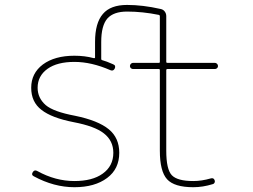

<svg xmlns="http://www.w3.org/2000/svg" viewBox="-20 -783 1040 790"><path d="M775.4 -12.7Q697.3 -12.7 667.5 -45.4Q637.7 -78.1 637.7 -163.1V-494.1Q637.7 -499 633.8 -499H527.3Q522.5 -499 518.6 -502.4Q514.6 -505.9 514.6 -511.2Q514.6 -516.6 518.6 -520.5Q522.5 -524.4 527.3 -524.4H633.8Q637.7 -524.4 637.7 -528.3V-716.8Q637.7 -720.7 633.8 -721.7Q566.4 -735.4 502.9 -735.4Q447.3 -735.4 421.9 -707Q396.5 -677.7 396.5 -610.4V-541Q396.5 -536.1 401.4 -535.2Q417 -531.2 445.3 -518.6Q458 -513.7 452.1 -501Q446.3 -489.3 434.6 -494.1Q356.4 -528.3 286.1 -528.3Q215.8 -528.3 175.8 -500Q134.8 -470.7 134.8 -421.9Q134.8 -379.9 168 -350.6Q200.2 -323.2 289.1 -306.6Q383.8 -287.1 427.7 -251Q470.7 -215.8 470.7 -154.3Q470.7 -87.9 420.9 -50.8Q370.1 -12.7 286.1 -12.7Q202.1 -12.7 119.1 -57.6Q107.4 -63.5 115.2 -75.2Q122.1 -85.9 133.8 -79.1Q208 -38.1 286.1 -38.1Q360.4 -38.1 402.3 -68.4Q446.3 -99.6 446.3 -154.3Q446.3 -204.1 407.2 -234.4Q370.1 -263.7 283.2 -280.3Q192.4 -297.9 150.4 -331.1Q108.4 -363.3 108.4 -421.9Q108.4 -481.4 156.2 -517.6Q205.1 -553.7 286.1 -553.7Q329.1 -553.7 365.2 -543.9H367.2Q371.1 -543 371.1 -546.9V-610.4Q371.1 -688.5 403.3 -725.6Q434.6 -762.7 502.9 -762.7Q567.4 -762.7 640.6 -746.1Q651.4 -744.1 657.7 -735.8Q664.1 -727.5 664.1 -716.8V-528.3Q664.1 -524.4 668.9 -524.4H864.3Q869.1 -524.4 873 -520.5Q877 -516.6 877 -511.2Q877 -505.9 873 -502.4Q869.1 -499 864.3 -499H668.9Q664.1 -499 664.1 -494.1V-163.1Q664.1 -85.9 687 -62Q710 -38.1 775.4 -38.1Q809.6 -38.1 846.7 -48.8Q859.4 -52.7 863.3 -41Q865.2 -36.1 862.8 -31.2Q860.4 -26.4 855.5 -25.4Q814.5 -12.7 775.4 -12.7Z"/></svg>

Font: Rounded Mgen+ 1m thin
Style: Regular
Weight: 100
Designer: [Source Han Sans]
Ryoko NISHIZUKA  (kana & ideographs); Paul D. Hunt (Latin, Greek & Cyrillic); Wenlong ZHANG  (bopomofo
Version: Version 1.059.20150602